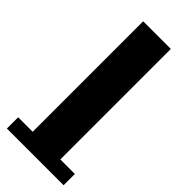

<svg xmlns="http://www.w3.org/2000/svg" viewBox="-234 -741 795 795"><g transform="rotate(45 164.0 -343.5)"><path d="M83 0V-700H245V0ZM-2 -53H330V13H-2Z"/></g></svg>

Font: Montserrat Underline Thin
Style: Bold
Weight: 700
Version: Version 9.000